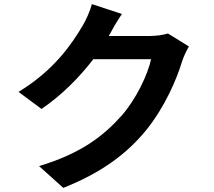

<svg xmlns="http://www.w3.org/2000/svg" viewBox="-20 -848 1040 934"><path d="M797 -685C774 -678 741 -673 710 -673H509L512 -678C524 -701 549 -745 573 -780L427 -828C418 -793 397 -748 382 -723C331 -637 245 -507 70 -401L182 -318C282 -386 366 -472 434 -560H715C699 -485 642 -366 573 -287C485 -188 376 -102 170 -40L288 66C476 -9 597 -100 692 -216C782 -328 839 -461 866 -550C874 -575 888 -603 899 -622Z"/></svg>

Font: Spoqa Han Sans Neo Bold
Style: Bold
Weight: 700
Designer: [Spoqa Han Sans Neo] Dong-huui Kim  Younghwa Kang  Yujin Lee  [Noto Sans] Ryoko NISHIZUKA  (kana & ideographs); Paul D. 
Foundry: Spoqa (http://www.spoqa-han-sans.com)
Version: Version 1.000